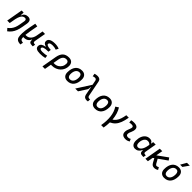

<svg xmlns="http://www.w3.org/2000/svg" viewBox="639 -3159 5752 5752"><g transform="rotate(45 3515.5 -283.0)"><path d="M36.6 0 127.9 -517.6H214.4L210.9 -399.9H220.7Q236.3 -460.9 282.7 -494.1Q329.1 -527.3 394 -527.3Q550.8 -527.3 518.1 -340.3L491.7 -189Q474.1 -86.4 444.8 -10Q415.5 66.4 371.1 124.3Q326.7 182.1 262.2 229L193.4 153.3Q248.5 112.3 286.4 64.2Q324.2 16.1 348.4 -45.4Q372.6 -106.9 386.2 -188L413.1 -344.2Q428.7 -434.6 355 -434.6Q315.9 -434.6 282.5 -412.4Q249 -390.1 222.4 -338.4Q195.8 -286.6 176.8 -198.7L141.6 0Z M819.3 229 811.5 228.5Q729 223.1 687 194.1Q645 165 631.3 106.4Q617.7 47.9 620.6 -45.9Q622.6 -108.9 632.1 -179Q641.6 -249 658.2 -334.2Q674.8 -419.4 697.3 -527.3L796.9 -513.2Q767.6 -357.9 749.5 -255.4Q731.4 -152.8 725.6 -82.5H760.3Q840.8 -82.5 899.4 -141.1Q958 -199.7 979 -310.5L980.5 -320.8Q981 -323.2 981.4 -325.7V-325.2L1015.6 -517.1H1121.6L1058.1 -160.6Q1050.3 -116.2 1064.9 -98.4Q1079.6 -80.6 1125 -80.6H1139.2L1124 4.9H1098.6Q1021 4.9 992.4 -21.7Q963.9 -48.3 970.2 -122.6H960Q935.1 -60.5 882.6 -24.4Q830.1 11.7 728.5 10.3H723.1Q724.1 48.8 730.7 74Q737.3 99.1 757.1 113.3Q776.9 127.4 818.4 133.8L840.8 137.2Z M1430.2 9.8Q1228.5 9.8 1228.5 -107.4Q1228.5 -179.2 1277.8 -213.9Q1327.1 -248.5 1402.3 -258.8L1404.3 -268.6Q1290.5 -298.3 1290.5 -378.9Q1290.5 -434.6 1323.7 -467Q1356.9 -499.5 1412.1 -513.4Q1467.3 -527.3 1532.7 -527.3Q1646 -527.3 1722.7 -492.2L1679.7 -410.6Q1609.4 -437.5 1527.8 -437.5Q1493.2 -437.5 1462.9 -431.2Q1432.6 -424.8 1414.1 -409.9Q1395.5 -395 1395.5 -368.7Q1395.5 -308.1 1580.6 -300.8L1568.8 -212.4H1543.5Q1333.5 -212.4 1333.5 -131.8Q1333.5 -80.1 1449.7 -80.1Q1510.7 -80.1 1552.5 -87.6Q1594.2 -95.2 1627 -102.1L1636.2 -13.7Q1595.2 -2.9 1543.2 3.4Q1491.2 9.8 1430.2 9.8Z M2128.9 -527.3Q2215.3 -527.3 2262.9 -480.2Q2310.5 -433.1 2310.5 -346.7Q2310.5 -270.5 2282.5 -205.6Q2254.4 -140.6 2203.9 -92.3Q2153.3 -43.9 2085.4 -17.1Q2017.6 9.8 1937.5 9.8Q1918.5 9.8 1897.9 7.8L1859.9 224.6H1752.9L1836.4 -250.5Q1861.3 -393.1 1932.4 -460.2Q2003.4 -527.3 2128.9 -527.3ZM1914.6 -85Q1930.7 -83.5 1948.2 -83.5Q2021.5 -83.5 2079.6 -117.4Q2137.7 -151.4 2171.6 -210Q2205.6 -268.6 2205.6 -341.8Q2205.6 -386.2 2181.6 -410.4Q2157.7 -434.6 2114.3 -434.6Q2043 -434.6 2001.5 -388.9Q1960 -343.3 1942.9 -246.1Z M2588.9 9.8Q2502.4 9.8 2453.9 -39.8Q2405.3 -89.4 2405.3 -177.7Q2405.3 -342.8 2479 -435.1Q2552.7 -527.3 2683.6 -527.3Q2770 -527.3 2818.6 -476.6Q2867.2 -425.8 2867.2 -335Q2867.2 -172.4 2793.7 -81.3Q2720.2 9.8 2588.9 9.8ZM2606.9 -82.5Q2680.2 -82.5 2721.4 -143.8Q2762.7 -205.1 2762.7 -314Q2762.7 -370.6 2738.3 -402.6Q2713.9 -434.6 2669.4 -434.6Q2594.2 -434.6 2552 -373.5Q2509.8 -312.5 2509.8 -203.6Q2509.8 -146.5 2535.4 -114.5Q2561 -82.5 2606.9 -82.5Z M3406.2 9.8Q3352.5 9.8 3319.3 -15.6Q3286.1 -41 3273.4 -95.2L3221.7 -360.4L3210.9 -356.9Q3212.9 -325.7 3209.2 -295.7Q3205.6 -265.6 3189.9 -240.7L3034.7 0H2917L3204.1 -448.2L3175.8 -593.8Q3168.9 -623.5 3150.4 -636.5Q3131.8 -649.4 3106.9 -649.4Q3084.5 -649.4 3065.2 -643.6Q3045.9 -637.7 3027.3 -630.9L3012.2 -721.7Q3032.2 -729 3059.1 -735.6Q3085.9 -742.2 3128.4 -742.2Q3182.6 -742.2 3217 -718.5Q3251.5 -694.8 3263.7 -642.6L3361.8 -138.7Q3368.7 -109.4 3387.2 -96.2Q3405.8 -83 3432.6 -83Q3435.1 -83 3442.4 -84Q3449.7 -85 3463.4 -86.9L3459 3.9Q3432.1 9.8 3406.2 9.8Z M3760.7 9.8Q3674.3 9.8 3625.7 -39.8Q3577.1 -89.4 3577.1 -177.7Q3577.1 -342.8 3650.9 -435.1Q3724.6 -527.3 3855.5 -527.3Q3941.9 -527.3 3990.5 -476.6Q4039.1 -425.8 4039.1 -335Q4039.1 -172.4 3965.6 -81.3Q3892.1 9.8 3760.7 9.8ZM3778.8 -82.5Q3852.1 -82.5 3893.3 -143.8Q3934.6 -205.1 3934.6 -314Q3934.6 -370.6 3910.2 -402.6Q3885.7 -434.6 3841.3 -434.6Q3766.1 -434.6 3723.9 -373.5Q3681.6 -312.5 3681.6 -203.6Q3681.6 -146.5 3707.3 -114.5Q3732.9 -82.5 3778.8 -82.5Z M4239.7 224.6Q4277.3 19 4256.1 -158.7Q4234.9 -336.4 4148.4 -466.3L4242.7 -527.3Q4293.5 -450.2 4324.2 -348.9Q4355 -247.6 4364.7 -130.9Q4420.4 -167.5 4459 -219.5Q4497.6 -271.5 4522.7 -344.5Q4547.9 -417.5 4564.5 -517.6H4669.4Q4645.5 -377 4608.4 -280Q4571.3 -183.1 4513.2 -119.6Q4455.1 -56.2 4368.2 -16.1Q4367.2 102.5 4344.7 224.6Z M5159.2 -109.9 5192.9 -31.2Q5163.1 -14.2 5129.9 -2.2Q5096.7 9.8 5053.7 9.8Q4874 9.8 4884.3 -153.3Q4886.7 -189.9 4898.7 -224.6Q4910.6 -259.3 4924.6 -292Q4938.5 -324.7 4945.8 -355Q4966.8 -436 4872.1 -436Q4825.7 -436 4782.7 -424.8L4772.5 -513.7Q4801.3 -522 4830.1 -524.7Q4858.9 -527.3 4887.7 -527.3Q4988.8 -527.3 5029.8 -481.2Q5070.8 -435.1 5048.8 -345.2Q5040.5 -310.5 5027.1 -280.5Q5013.7 -250.5 5002.4 -221.2Q4991.2 -191.9 4988.8 -157.7Q4983.4 -83 5072.8 -83Q5097.2 -83 5115.5 -89.1Q5133.8 -95.2 5159.2 -109.9Z M5691.4 -444.3 5704.6 -517.6H5809.1L5745.6 -154.8Q5738.8 -115.7 5751.7 -98.1Q5764.6 -80.6 5807.6 -80.6H5827.6L5813 4.9H5778.3Q5706.5 4.9 5679.2 -23.9Q5651.9 -52.7 5658.2 -122.6H5644Q5616.7 -59.1 5568.4 -24.4Q5520 10.3 5457.5 10.3Q5384.3 10.3 5344.2 -40.8Q5304.2 -91.8 5304.2 -184.1Q5304.2 -285.6 5335.7 -361.8Q5367.2 -438 5423.8 -480.2Q5480.5 -522.5 5556.2 -522.5Q5616.7 -522.5 5643.1 -500.7Q5669.4 -479 5684.6 -444.3ZM5564.5 -429.7Q5518.1 -429.7 5482.9 -399.2Q5447.8 -368.7 5428.2 -315.9Q5408.7 -263.2 5408.7 -196.3Q5408.7 -141.6 5429.9 -112.1Q5451.2 -82.5 5489.3 -82.5Q5554.7 -82.5 5602.3 -146.2Q5649.9 -210 5670.4 -325.7L5679.7 -377.9Q5664.1 -397.5 5636.7 -413.6Q5609.4 -429.7 5564.5 -429.7Z M5891.1 0 5982.4 -517.6H6087.4L6049.8 -303.7L6367.7 -532.2L6422.4 -454.6L6150.4 -260.3L6228 -121.1Q6249 -83 6281.7 -83Q6315.4 -83 6353.5 -106.9L6397 -31.2Q6362.8 -9.3 6332.8 0.2Q6302.7 9.8 6267.6 9.8Q6223.1 9.8 6191.9 -10.3Q6160.6 -30.3 6134.8 -77.6L6067.4 -201.2L6026.4 -171.9L5996.1 0Z M6690.4 9.8Q6604 9.8 6555.4 -39.8Q6506.8 -89.4 6506.8 -177.7Q6506.8 -342.8 6580.6 -435.1Q6654.3 -527.3 6785.2 -527.3Q6871.6 -527.3 6920.2 -476.6Q6968.8 -425.8 6968.8 -335Q6968.8 -172.4 6895.3 -81.3Q6821.8 9.8 6690.4 9.8ZM6708.5 -82.5Q6781.7 -82.5 6823 -143.8Q6864.3 -205.1 6864.3 -314Q6864.3 -370.6 6839.8 -402.6Q6815.4 -434.6 6771 -434.6Q6695.8 -434.6 6653.6 -373.5Q6611.3 -312.5 6611.3 -203.6Q6611.3 -146.5 6637 -114.5Q6662.6 -82.5 6708.5 -82.5ZM6751.5 -609.4 6857.4 -794.9H6977.5L6847.2 -609.4Z"/></g></svg>

Font: Cascadia Code NF
Style: Italic
Weight: 400
Italic angle: -10°
Monospace: yes
Designer: Aaron Bell
Foundry: Saja Typeworks
Version: Version 2404.023; ttfautohint (v1.8.4)